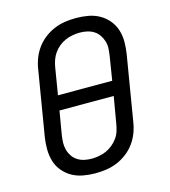

<svg xmlns="http://www.w3.org/2000/svg" viewBox="-111 -832 823 930"><g transform="rotate(-15 300.0 -367.5)"><path d="M254 8Q222 8 192 2.5Q162 -3 137 -17Q112 -31 93 -53.5Q74 -76 65.5 -104Q57 -132 56.5 -162.5Q56 -193 61 -225L115 -550Q119 -577 129 -603.5Q139 -630 156 -653.5Q173 -677 196.5 -695Q220 -713 246.5 -724Q273 -735 300.5 -739Q328 -743 355 -743Q387 -743 417 -737.5Q447 -732 472 -718Q497 -704 516 -681.5Q535 -659 544 -631Q553 -603 553 -572.5Q553 -542 548 -510L494 -185Q490 -158 480 -131.5Q470 -105 453 -81.5Q436 -58 412.5 -40Q389 -22 362.5 -11Q336 0 308.5 4Q281 8 254 8ZM175 -404H447L466 -522Q469 -542 470 -560.5Q471 -579 465.5 -596.5Q460 -614 450 -628.5Q440 -643 425 -652.5Q410 -662 392 -666Q374 -670 355 -670Q337 -670 318 -666.5Q299 -663 282 -655.5Q265 -648 249.5 -635.5Q234 -623 223 -607Q212 -591 206 -573.5Q200 -556 197 -538ZM254 -65Q272 -65 291 -68.5Q310 -72 327 -79.5Q344 -87 359.5 -99.5Q375 -112 386.5 -128Q398 -144 403.5 -161.5Q409 -179 412 -197L435 -331H163L143 -213Q140 -193 139.5 -174.5Q139 -156 144 -138.5Q149 -121 159 -106.5Q169 -92 184 -82.5Q199 -73 217 -69Q235 -65 254 -65Z"/></g></svg>

Font: Iosevka Custom Oblique
Style: Regular
Weight: 400
Italic angle: -9°
Designer: Belleve Invis
Foundry: Belleve Invis
Version: Version 27.0.1